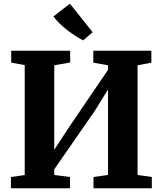

<svg xmlns="http://www.w3.org/2000/svg" viewBox="-20 -1017 879 1037"><path d="M39 0V-61L113.5 -71.5V-665.5L40.5 -678.5V-743H359V-679.5L273 -664.5V-208L350.5 -326.5L563.5 -640V-664.5L484 -678.5V-743H797.5V-678.5L723 -664.5V-72L800 -61V0H485V-61L563.5 -72V-534.5L492.5 -419L273 -102.5V-72L358 -61V0ZM428.5 -799Q409.5 -809 388 -822.8Q366.5 -836.5 344.8 -853.2Q323 -870 303.2 -889Q283.5 -908 268.5 -928L357.5 -997L480.5 -843L429 -799Z"/></svg>

Font: Merriweather 24pt ExtraBold
Style: Regular
Weight: 800
Version: Version 2.100